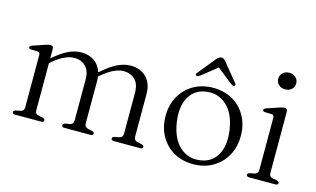

<svg xmlns="http://www.w3.org/2000/svg" viewBox="-84 -929 1946 1181"><g transform="rotate(15 888.5 -338.0)"><path d="M187.5 -450V-390.5Q242 -437 283.2 -456.2Q324.5 -475.5 364 -475.5Q413 -475.5 447.2 -451.5Q481.5 -427.5 494.5 -384L496.5 -385.5Q553.5 -435 595.8 -455.2Q638 -475.5 678.5 -475.5Q741 -475.5 778.8 -437Q816.5 -398.5 816.5 -331.5V-60.5Q816.5 -36 841.5 -31L865.5 -26Q881.5 -22 881.5 -12.5Q881.5 0 864 0H698.5Q680 0 680 -13Q680 -22.5 695.5 -26.5L723 -31.5Q746 -36 746 -60.5V-320Q746 -375.5 718.2 -403.5Q690.5 -431.5 644.5 -431.5Q616.5 -431.5 584 -416.5Q551.5 -401.5 512 -368.5L500 -358.5Q502 -345.5 502 -331.5V-60.5Q502 -36.5 526.5 -31L550.5 -26Q565.5 -22 565.5 -13Q565.5 0 548 0H384Q365.5 0 365.5 -13Q365.5 -22.5 381 -26.5L408.5 -31.5Q431.5 -36 431.5 -60.5V-320Q431.5 -375.5 403.8 -403.5Q376 -431.5 330 -431.5Q302 -431.5 269.2 -416.5Q236.5 -401.5 197.5 -368.5L187.5 -360V-58Q187.5 -36 209.5 -31.5L235.5 -26.5Q251.5 -22.5 251.5 -13Q251.5 0 233 0H68.5Q51 0 51 -12.5Q51 -22 67 -26L94.5 -31.5Q117 -36.5 117 -58V-392Q117 -410.5 101 -411.5L59.5 -412.5Q44.5 -413.5 44.5 -423Q44.5 -432 61 -437.5L133.5 -462Q157 -470 168 -470Q187.5 -470 187.5 -450Z M1205 -475Q1275 -475 1328.8 -444Q1382.5 -413 1413 -358Q1443.5 -303 1443.5 -232Q1443.5 -161.5 1413 -106.8Q1382.5 -52 1328.2 -20.5Q1274 11 1203 11Q1133 11 1079.2 -20.2Q1025.5 -51.5 995 -106.5Q964.5 -161.5 964.5 -232.5Q964.5 -303 995 -357.8Q1025.5 -412.5 1079.8 -443.8Q1134 -475 1205 -475ZM1240 -23.5Q1313.5 -33 1347.5 -95Q1381.5 -157 1366.5 -254Q1351 -353 1297 -402Q1243 -451 1168 -441Q1094.5 -431 1060.5 -369.2Q1026.5 -307.5 1041.5 -210.5Q1057 -111 1111 -62Q1165 -13 1240 -23.5ZM1102 -523.5Q1090 -516 1082 -521Q1074 -527 1083.5 -538L1175.5 -651.5Q1190.5 -668 1204.5 -668Q1213.5 -668 1219.5 -663.8Q1225.5 -659.5 1232.5 -651.5L1325 -538Q1334 -527.5 1326.5 -521Q1318.5 -515.5 1306.5 -523.5L1204 -604.5Z M1631.5 -580Q1606.5 -580 1590.5 -595Q1574.5 -610 1574.5 -633Q1574.5 -655.5 1590.5 -670.5Q1606.5 -685.5 1631.5 -685.5Q1656.5 -685.5 1672.8 -670.2Q1689 -655 1689 -633Q1689 -610 1672.8 -595Q1656.5 -580 1631.5 -580ZM1678 -450V-58Q1678 -36 1700 -31.5L1726.5 -26.5Q1743 -22.5 1743 -12.5Q1743 0 1724.5 0H1559Q1541.5 0 1541.5 -12.5Q1541.5 -22 1557.5 -26L1585 -31.5Q1607.5 -36.5 1607.5 -58V-392Q1607.5 -410.5 1591.5 -411.5L1550 -412.5Q1535 -413.5 1535 -423Q1535 -432 1551.5 -437.5L1624 -462Q1647.5 -470 1658.5 -470Q1678 -470 1678 -450Z"/></g></svg>

Font: Fraunces 9pt Light
Style: Regular
Weight: 300
Version: Version 1.000;[0bf87f6ff]